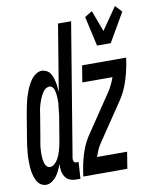

<svg xmlns="http://www.w3.org/2000/svg" viewBox="-109 -836 733 910"><g transform="rotate(-10 257.0 -381.0)"><path d="M40 8Q24 8 11.5 -1.5Q-1 -11 -7.5 -26Q-14 -41 -17.5 -56.5Q-21 -72 -22 -88Q-23 -104 -23 -120.5Q-23 -137 -21.5 -153.5Q-20 -170 -18 -187Q-16 -204 -13 -221L7 -341Q9 -354 12 -367.5Q15 -381 18 -395Q21 -409 25.5 -422.5Q30 -436 35 -449Q40 -462 47 -475Q54 -488 62.5 -499.5Q71 -511 84.5 -519.5Q98 -528 111 -528Q123 -528 134 -522.5Q145 -517 151.5 -507.5Q158 -498 162 -486.5Q166 -475 168.5 -463Q171 -451 172 -439Q173 -427 174 -414L227 -735H290L184 -94Q183 -86 186 -79Q189 -72 197 -72H209L204 8H183Q167 8 152.5 2Q138 -4 130 -17.5Q122 -31 119.5 -46.5Q117 -62 119 -78Q113 -64 106.5 -50Q100 -36 91 -23.5Q82 -11 68 -1.5Q54 8 40 8ZM72 -72Q83 -72 92 -79.5Q101 -87 107.5 -97Q114 -107 118.5 -117.5Q123 -128 126 -138.5Q129 -149 131.5 -159.5Q134 -170 136 -181L156 -301Q158 -317 159.5 -332.5Q161 -348 163 -364Q163 -373 163 -381Q163 -389 162.5 -397.5Q162 -406 160.5 -413.5Q159 -421 156.5 -429Q154 -437 148 -442.5Q142 -448 135 -448Q126 -448 117.5 -442.5Q109 -437 104 -429.5Q99 -422 94.5 -413.5Q90 -405 86.5 -396.5Q83 -388 80.5 -379.5Q78 -371 75.5 -362.5Q73 -354 71.5 -345Q70 -336 69 -327L49 -207Q47 -198 45.5 -188.5Q44 -179 43 -169.5Q42 -160 42 -150.5Q42 -141 42 -131.5Q42 -122 43.5 -112.5Q45 -103 47.5 -94.5Q50 -86 56.5 -79Q63 -72 72 -72ZM391 -600 359 -743 395 -765 433 -663 507 -770 537 -738 457 -600ZM219 0 224 -33Q231 -76 245.5 -118.5Q260 -161 287 -199L405 -374Q415 -389 423 -406Q431 -423 437 -440H292L305 -520H517L512 -488Q504 -444 489.5 -401.5Q475 -359 449 -321L331 -146Q320 -131 312.5 -114Q305 -97 299 -80H444L431 0Z"/></g></svg>

Font: Iosevka Term Curly Medium
Style: Italic
Weight: 500
Italic angle: -9°
Designer: Belleve Invis
Foundry: Belleve Invis
Version: Version 32.3.0